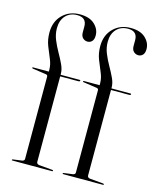

<svg xmlns="http://www.w3.org/2000/svg" viewBox="-109 -790 703 865"><g transform="rotate(15 243.0 -357.5)"><path d="M142 -23.5Q142 -13.5 154 -11.5L216 -6Q221 -5.5 221 -2.5Q221 0 217.5 0H31.5Q29 0 29 -2Q29 -5 33 -5.5L74 -11Q85.5 -13 85.5 -21.5V-405Q85.5 -413 78 -414.5L13.5 -424Q10.5 -424.5 10.5 -427Q10.5 -429.5 13 -429.5H87V-437.5Q87 -462.5 76.2 -487.2Q65.5 -512 54.8 -539.5Q44 -567 44 -600.5Q44 -652 75.8 -683.5Q107.5 -715 156.5 -715Q201.5 -715 225.2 -692.8Q249 -670.5 249 -641Q249 -623 240.8 -614Q232.5 -605 220 -605Q207.5 -605 198.2 -613.8Q189 -622.5 189 -639.5V-667Q189 -708.5 145.5 -708.5Q112 -708.5 91.8 -686.8Q71.5 -665 71.5 -628Q71.5 -600.5 82 -574.8Q92.5 -549 106.5 -524.5Q120.5 -500 131.2 -477.2Q142 -454.5 142 -433.5V-429.5H230.5Q234.5 -429.5 234.5 -427Q234.5 -422 226 -422H142ZM379 -23.5Q379 -13.5 391 -11.5L453 -6Q458 -5.5 458 -2.5Q458 0 454.5 0H268.5Q266 0 266 -2Q266 -5 270 -5.5L311 -11Q322.5 -13 322.5 -21.5V-405Q322.5 -413 315 -414.5L250.5 -424Q247.5 -424.5 247.5 -427Q247.5 -429.5 250 -429.5H324V-437.5Q324 -462.5 313.2 -487.2Q302.5 -512 291.8 -539.5Q281 -567 281 -600.5Q281 -652 312.8 -683.5Q344.5 -715 393.5 -715Q438.5 -715 462.2 -692.8Q486 -670.5 486 -641Q486 -623 477.8 -614Q469.5 -605 457 -605Q444.5 -605 435.2 -613.8Q426 -622.5 426 -639.5V-667Q426 -708.5 382.5 -708.5Q349 -708.5 328.8 -686.8Q308.5 -665 308.5 -628Q308.5 -600.5 319 -574.8Q329.5 -549 343.5 -524.5Q357.5 -500 368.2 -477.2Q379 -454.5 379 -433.5V-429.5H467.5Q471.5 -429.5 471.5 -427Q471.5 -422 463 -422H379Z"/></g></svg>

Font: Fraunces 144pt S000 Light
Style: Regular
Weight: 300
Version: Version 1.000; ttfautohint (v1.8.3)